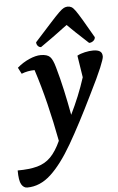

<svg xmlns="http://www.w3.org/2000/svg" viewBox="-112 -760 653 1066"><g transform="rotate(-5 214.0 -226.5)"><path d="M-4 264Q-24 264 -36.5 243Q-49 222 -49 165Q16 165 60.5 153Q105 141 136 109.5Q167 78 193 21Q173 -86 148 -188Q123 -290 93 -382Q55 -382 20 -368L2 -403Q33 -430 69.5 -446Q106 -462 134 -462Q170 -462 185.5 -446.5Q201 -431 213 -387Q231 -324 246 -256Q261 -188 274 -117Q298 -166 318.5 -216Q339 -266 356 -319L337 -441Q355 -451 380 -456.5Q405 -462 426 -462Q451 -462 464 -453.5Q477 -445 477 -424Q477 -412 457 -363.5Q437 -315 388 -217Q312 -61 250 46Q188 153 127.5 208.5Q67 264 -4 264ZM307 -717Q318 -717 327.5 -712Q337 -707 349.5 -689.5Q362 -672 384 -635Q406 -598 442 -535Q442 -523 431.5 -514.5Q421 -506 408 -506Q362 -548 336 -573Q310 -598 292 -616Q279 -607 268 -598.5Q257 -590 242 -579Q227 -568 203 -550.5Q179 -533 140 -506Q130 -506 122.5 -514.5Q115 -523 115 -535Q172 -598 205.5 -635Q239 -672 257 -689.5Q275 -707 285.5 -712Q296 -717 307 -717Z"/></g></svg>

Font: Petrona
Style: Bold Italic
Weight: 700
Italic angle: -9°
Designer: Ringo R. Seeber
Foundry: Ringo R. Seeber
Version: Version 2.001; ttfautohint (v1.8.3)